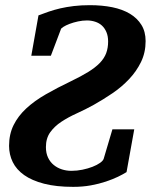

<svg xmlns="http://www.w3.org/2000/svg" viewBox="-20 -707 610 743"><path d="M469.7 -41Q456.5 -32.7 436.3 -22.9Q416 -13.2 389.9 -4.4Q363.8 4.4 331.8 10.3Q299.8 16.1 263.2 16.1Q197.3 16.1 150.4 3.9Q103.5 -8.3 73.5 -29.5Q43.5 -50.8 29.3 -79.8Q15.1 -108.9 15.1 -142.6Q15.1 -187.5 32.5 -222.7Q49.8 -257.8 81.3 -287.1Q112.8 -316.4 157 -341.8Q201.2 -367.2 254.4 -392.6Q293.9 -411.6 321.3 -428.5Q348.6 -445.3 366 -463.1Q383.3 -481 390.9 -501.2Q398.4 -521.5 398.4 -546.4Q398.4 -567.4 391.8 -582.8Q385.3 -598.1 374.3 -608.2Q363.3 -618.2 348.1 -623Q333 -627.9 316.4 -627.9Q299.3 -627.9 281.5 -624Q263.7 -620.1 249 -614.5Q234.4 -608.9 224.9 -602.8Q215.3 -596.7 215.3 -592.8L176.8 -491.2H101.1L128.9 -647.5Q147.9 -654.8 168.5 -661.9Q189 -668.9 213.1 -674.6Q237.3 -680.2 265.6 -683.6Q293.9 -687 328.1 -687Q375 -687 414.6 -679Q454.1 -670.9 482.7 -653.8Q511.2 -636.7 527.3 -610.6Q543.5 -584.5 543.5 -547.9Q543.5 -503.9 525.9 -467.5Q508.3 -431.2 479.7 -400.9Q451.2 -370.6 415.3 -346.2Q379.4 -321.8 342.8 -301.3Q310.1 -283.2 277.1 -268.3Q244.1 -253.4 217.5 -235.8Q190.9 -218.3 174.3 -195.1Q157.7 -171.9 157.7 -137.7Q157.7 -114.3 166 -96.9Q174.3 -79.6 188.2 -68.4Q202.1 -57.1 219.7 -51.5Q237.3 -45.9 256.3 -45.9Q277.8 -45.9 299.1 -50.3Q320.3 -54.7 337.9 -61.5Q355.5 -68.4 367.2 -76.7Q378.9 -85 381.3 -92.8L415 -206.5H499.5Z"/></svg>

Font: Charis SIL
Style: Bold Italic
Weight: 700
Italic angle: -11°
Foundry: SIL International
Version: Version 4.112